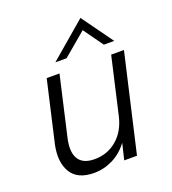

<svg xmlns="http://www.w3.org/2000/svg" viewBox="-130 -797 806 902"><g transform="rotate(-20 273.0 -345.5)"><path d="M192.9 -543.5 375 -699.2 487.3 -543.5H435.5L365.2 -641.6L249 -543.5ZM188 7.3Q105 7.3 73.2 -45.4Q41.5 -98.1 59.1 -181.6L129.4 -487.8H193.4L125.5 -191.4Q109.9 -124.5 131.6 -88.6Q153.3 -52.7 211.4 -52.7Q275.4 -52.7 322.5 -92.3Q369.6 -131.8 386.2 -202.1L451.7 -487.8H515.6L403.3 0H339.4L358.9 -81.1Q326.7 -37.6 281.7 -15.1Q236.8 7.3 188 7.3Z"/></g></svg>

Font: HK Grotesk Legacy
Style: Italic
Weight: 400
Italic angle: -13°
Designer: Alfredo Marco Pradil
Foundry: Hanken Design Co.
Version: Version 2.022;PS 002.022;hotconv 1.0.88;makeotf.lib2.5.64775